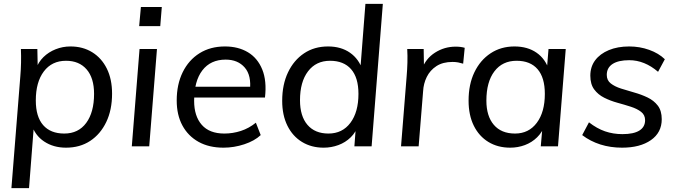

<svg xmlns="http://www.w3.org/2000/svg" viewBox="-20 -756 3496 992"><path d="M39 216 85 -362Q91 -432 88 -503H173L175 -400L165 -398Q178 -435 204.5 -461Q231 -487 267.5 -501.5Q304 -516 344 -516Q408 -516 456.5 -486Q505 -456 532 -401.5Q559 -347 559 -272Q559 -188 529 -125.5Q499 -63 446 -28Q393 7 321 7Q256 7 208 -25Q160 -57 143 -114L157 -132L130 216ZM312 -66Q385 -66 425.5 -121Q466 -176 466 -271Q466 -353 427.5 -397.5Q389 -442 321 -442Q248 -442 206.5 -387Q165 -332 165 -237Q165 -153 203 -109.5Q241 -66 312 -66Z M661 0 701 -503H791L751 0ZM708 -720H816L808 -621H699Z M1327 -58Q1295 -28 1242 -10.5Q1189 7 1135 7Q1060 7 1006 -23Q952 -53 922.5 -107.5Q893 -162 893 -237Q893 -320 924 -383Q955 -446 1011 -481Q1067 -516 1142 -516Q1211 -516 1261 -486Q1311 -456 1335 -397Q1359 -338 1349 -252H973L976 -308H1300L1271 -288Q1280 -366 1244.5 -407Q1209 -448 1146 -448Q1068 -448 1025.5 -392.5Q983 -337 983 -235Q983 -156 1022.5 -111Q1062 -66 1139 -66Q1183 -66 1224.5 -79.5Q1266 -93 1302 -122Z M1652 7Q1589 7 1540.5 -22.5Q1492 -52 1465 -106.5Q1438 -161 1438 -235Q1438 -319 1468 -382Q1498 -445 1551 -480.5Q1604 -516 1675 -516Q1742 -516 1788.5 -483.5Q1835 -451 1854 -392L1840 -376L1868 -736H1958L1900 0H1811L1821 -133L1831 -110Q1819 -73 1792 -46.5Q1765 -20 1728.5 -6.5Q1692 7 1652 7ZM1677 -66Q1749 -66 1790.5 -121.5Q1832 -177 1832 -271Q1832 -355 1794 -398.5Q1756 -442 1685 -442Q1613 -442 1571.5 -387.5Q1530 -333 1530 -238Q1530 -156 1568.5 -111Q1607 -66 1677 -66Z M2052 0 2081 -362Q2084 -397 2085 -432.5Q2086 -468 2084 -503H2169L2171 -378L2159 -397Q2179 -453 2227.5 -484Q2276 -515 2334 -515Q2348 -515 2359.5 -513.5Q2371 -512 2381 -509L2373 -427Q2360 -431 2347 -433.5Q2334 -436 2318 -436Q2268 -436 2235 -414.5Q2202 -393 2185 -358.5Q2168 -324 2166 -284L2143 0Z M2616 7Q2552 7 2503.5 -22.5Q2455 -52 2428 -106.5Q2401 -161 2401 -236Q2401 -320 2431 -382.5Q2461 -445 2514.5 -480.5Q2568 -516 2638 -516Q2706 -516 2752.5 -483.5Q2799 -451 2817 -392L2804 -380L2814 -503H2903L2863 0H2774L2785 -126L2795 -110Q2782 -73 2755 -46.5Q2728 -20 2692 -6.5Q2656 7 2616 7ZM2641 -66Q2712 -66 2753.5 -121.5Q2795 -177 2795 -271Q2795 -355 2757.5 -398.5Q2720 -442 2649 -442Q2576 -442 2534.5 -387.5Q2493 -333 2493 -236Q2493 -156 2531.5 -111Q2570 -66 2641 -66Z M3194 7Q3134 7 3082 -9.5Q3030 -26 2988 -58L3023 -124Q3064 -92 3106 -77.5Q3148 -63 3196 -63Q3254 -63 3283.5 -81.5Q3313 -100 3313 -135Q3313 -162 3292.5 -178Q3272 -194 3239.5 -204.5Q3207 -215 3170.5 -225Q3134 -235 3102 -251Q3070 -267 3050 -294Q3030 -321 3030 -365Q3030 -411 3055 -444.5Q3080 -478 3125.5 -497Q3171 -516 3231 -516Q3285 -516 3334 -498.5Q3383 -481 3415 -450L3380 -385Q3310 -445 3231 -445Q3175 -445 3145 -425.5Q3115 -406 3115 -369Q3115 -341 3135.5 -325Q3156 -309 3188.5 -298.5Q3221 -288 3257 -278Q3293 -268 3325.5 -252.5Q3358 -237 3378.5 -210.5Q3399 -184 3399 -140Q3399 -71 3343 -32Q3287 7 3194 7Z"/></svg>

Font: Muli Medium
Style: Italic
Weight: 500
Italic angle: -4.541°
Designer: Vernon Adams
Foundry: Vernon Adams
Version: Version 2.100; ttfautohint (v1.8.1.43-b0c9)